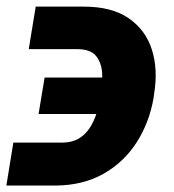

<svg xmlns="http://www.w3.org/2000/svg" viewBox="-24 -560 535 591"><path d="M17.1 -121.1H167Q202.1 -121.1 225.6 -138.2Q249 -155.3 263.4 -186.3Q277.8 -217.3 285.2 -258.3L287.1 -270Q292 -300.8 290.5 -333Q289.1 -365.2 272.2 -387Q255.4 -408.7 213.4 -408.7H64.5L85.9 -539.6H234.4Q320.3 -539.6 372.3 -503.7Q424.3 -467.8 443.6 -407Q462.9 -346.2 450.2 -270L448.7 -258.3Q435.5 -182.1 396.2 -121.1Q356.9 -60.1 293.9 -24.7Q231 10.7 146 11.2H-4.4ZM94.7 -209 113.3 -321.3H341.3L322.8 -209Z"/></svg>

Font: Inter ExtraBold
Style: Italic
Weight: 800
Italic angle: -9.3988°
Designer: Rasmus Andersson
Foundry: rsms
Version: Version 4.001;git-66647c0bb